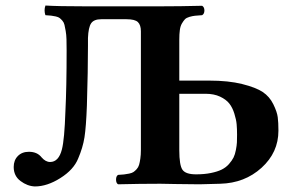

<svg xmlns="http://www.w3.org/2000/svg" viewBox="-20 -668 1069 698"><path d="M692.9 -34.2Q723.1 -34.2 746.8 -39.1Q770.5 -43.9 785.9 -51.5Q801.3 -59.1 812.3 -71.5Q823.2 -84 828.9 -95.2Q834.5 -106.4 837.6 -123Q840.8 -139.6 841.3 -150.6Q841.8 -161.6 841.8 -178.2Q841.8 -199.2 840.3 -216.1Q838.9 -232.9 832 -254.9Q825.2 -276.9 813.7 -291.5Q802.2 -306.2 780 -316.7Q757.8 -327.1 727.1 -327.1H631.8V-122.1Q631.8 -66.9 643.6 -50.5Q655.3 -34.2 692.9 -34.2ZM492.2 -123V-554.2Q492.2 -577.1 481.4 -587.6Q470.7 -598.1 439.9 -598.1H348.1Q321.3 -598.1 311.3 -583.3Q301.3 -568.4 299.8 -529.8V-502Q299.8 -412.1 295.9 -284.2Q293 -206.1 287.1 -168.7Q281.2 -131.3 264.2 -91.8Q248 -51.3 199.7 -20.8Q151.4 9.8 106.9 9.8Q79.6 8.8 54.7 -9.8Q29.8 -28.3 29.8 -61Q29.8 -85.4 44.9 -100.8Q60.1 -116.2 85 -116.2Q115.2 -116.2 130.9 -96.2Q145.5 -79.1 162.1 -79.1Q193.4 -79.1 205.1 -125Q214.4 -161.1 217.8 -263.2Q222.2 -350.6 222.2 -484.9Q222.2 -508.3 221.7 -525.1Q221.2 -542 218.8 -555.4Q216.3 -568.8 214.4 -577.6Q212.4 -586.4 206.8 -592.8Q201.2 -599.1 196.8 -602.5Q192.4 -606 182.9 -608.2Q173.3 -610.4 166.3 -611.1Q159.2 -611.8 145 -612.8Q142.1 -621.6 142.1 -629.9Q142.1 -640.1 145 -647V-647.9Q189.9 -645 290 -645H562Q634.8 -645 714.8 -647Q723.1 -642.1 723.1 -629.9Q723.1 -617.7 714.8 -612.8Q698.2 -611.8 689.2 -610.8Q680.2 -609.9 668.9 -606.7Q657.7 -603.5 652.3 -597.9Q647 -592.3 641.4 -582.8Q635.7 -573.2 633.8 -558.8Q631.8 -544.4 631.8 -523.9V-375H740.2Q810.5 -375 860.4 -362.5Q910.2 -350.1 935.1 -333.5Q960 -316.9 973.6 -289.1Q987.3 -261.2 989.7 -241.9Q992.2 -222.7 992.2 -192.9Q992.2 -113.8 930.9 -58.1Q869.6 -2.4 780.8 0Q768.6 0.5 743.2 1Q717.8 1.5 705.1 2Q658.7 2 617.9 1Q577.1 0 563 0Q489.3 0 409.2 2Q401.9 -2.4 401.9 -15.1Q401.9 -27.8 409.2 -32.2Q423.3 -33.2 431.4 -33.9Q439.5 -34.7 449.7 -36.9Q460 -39.1 465.3 -42.7Q470.7 -46.4 476.8 -53Q482.9 -59.6 485.6 -68.8Q488.3 -78.1 490.2 -91.6Q492.2 -105 492.2 -123Z"/></svg>

Font: Common Serif
Style: Bold
Weight: 700
Designer: Philipp H. Poll, Khaled Hosny
Foundry: Stefan Peev, Context Ltd.
Version: Version 1.026